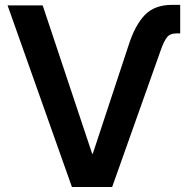

<svg xmlns="http://www.w3.org/2000/svg" viewBox="-20 -749 752 769"><path d="M494.6 -566.4Q520.5 -647.9 559.8 -688.7Q599.1 -729.5 668.5 -729.5H701.7V-615.2H687Q660.6 -615.2 648.4 -599.1Q636.2 -583 625 -551.3L429.2 0H268.1L10.3 -727.5H150.9L349.1 -133.3H351.6Z"/></svg>

Font: Inter 28pt SemiBold
Style: Regular
Weight: 600
Designer: Rasmus Andersson
Foundry: rsms
Version: Version 4.001;git-66647c0bb